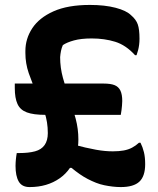

<svg xmlns="http://www.w3.org/2000/svg" viewBox="-20 -740 640 779"><path d="M40 -401H400Q429 -401 445 -394.5Q461 -388 468.5 -372.5Q476 -357 476 -330Q476 -322 475 -312Q474 -302 473 -293Q472 -284 470 -274H164Q116 -274 89 -284Q62 -294 51 -318Q40 -342 40 -383Q40 -387 40 -390Q40 -393 40 -396Q40 -399 40 -401ZM352 -584Q309 -584 280 -576Q251 -568 235 -557Q230 -546 227.5 -533.5Q225 -521 224 -508Q224 -465 235.5 -423.5Q247 -382 261.5 -341Q276 -300 287 -258.5Q298 -217 298 -174Q298 -165 297.5 -157.5Q297 -150 295.5 -141Q294 -132 292 -123L282 -174L304 -119L270 -157Q302 -147 326 -141.5Q350 -136 369.5 -132.5Q389 -129 405.5 -127.5Q422 -126 438 -126Q463 -126 482 -129.5Q501 -133 516 -141Q531 -149 544 -161H550Q559 -143 564 -122.5Q569 -102 569 -74Q569 -25 545.5 -3Q522 19 470 19Q454 19 437 17Q420 15 403 11.5Q386 8 369.5 1.5Q353 -5 336.5 -13.5Q320 -22 303.5 -33.5Q287 -45 270 -59H264Q247 -34 222 -16.5Q197 1 166.5 10Q136 19 100 19Q69 19 56 -3.5Q43 -26 43 -67Q43 -75 43.5 -81.5Q44 -88 44.5 -94Q45 -100 46 -106.5Q47 -113 48 -119H58Q96 -119 122 -126Q148 -133 161 -151.5Q174 -170 174 -200Q174 -245 160.5 -285Q147 -325 128.5 -364.5Q110 -404 96.5 -443.5Q83 -483 83 -525V-533Q83 -583 111 -625.5Q139 -668 197 -694Q255 -720 345 -720Q405 -720 449 -708.5Q493 -697 512 -678Q532 -661 539 -641Q546 -621 546 -583Q546 -570 544.5 -558.5Q543 -547 540.5 -537Q538 -527 534 -516H528Q491 -557 447.5 -570.5Q404 -584 352 -584Z"/></svg>

Font: Recursive Casual
Style: Bold
Weight: 700
Version: Version 1.085